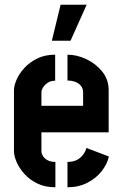

<svg xmlns="http://www.w3.org/2000/svg" viewBox="-20 -791 519 811"><path d="M199 -619 236 -771H346L278 -619ZM214 0Q170 0 137.5 -16Q105 -32 83 -56.5Q61 -81 50 -107Q39 -133 39 -152V-409Q39 -429 50 -454.5Q61 -480 83 -504Q105 -528 137.5 -544Q170 -560 213 -560V-450Q195 -450 182.5 -442Q170 -434 162.5 -422.5Q155 -411 155 -401V-344H331V-400Q331 -418 321 -429.5Q311 -441 296 -446Q281 -451 265 -451V-560Q305 -560 345 -541Q385 -522 412 -488.5Q439 -455 439 -410V-232H155V-152Q155 -143 161 -132.5Q167 -122 180.5 -114.5Q194 -107 214 -107ZM265 0V-107Q289 -107 305 -115.5Q321 -124 331 -137.5Q341 -151 345 -166L440 -130Q433 -98 409.5 -68Q386 -38 349 -19Q312 0 265 0Z"/></svg>

Font: Stick No Bills
Style: Bold
Weight: 700
Version: Version 2.000